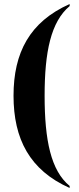

<svg xmlns="http://www.w3.org/2000/svg" viewBox="-20 -792 391 951"><path d="M325 139V129C232 53 201 -98 201 -318C201 -535 232 -684 325 -762V-772C127 -684 47 -531 47 -318C47 -104 127 51 325 139Z"/></svg>

Font: Noto Serif Display Condensed Extra
Style: Regular
Weight: 800
Width: 3
Designer: Monotype Design Team
Foundry: Monotype Imaging Inc.
Version: Version 1.900